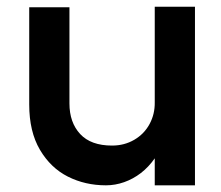

<svg xmlns="http://www.w3.org/2000/svg" viewBox="-20 -539 654 569"><path d="M312 -107.6Q348.6 -107.6 378 -124.8Q407.4 -142 423.3 -171.5Q439.2 -201 438.6 -236V-519H557.8V10.2H438.6V-69.8Q420.4 -43.8 397.5 -26.2Q374.6 -8.6 348 0.8Q321.4 10.2 294 10.2Q232.4 10.2 181.2 -15.6Q130 -41.4 98.3 -95.2Q66.6 -149 66.6 -229.2V-517.4H185.8V-232.4Q185.8 -176.2 217.5 -141.9Q249.2 -107.6 312 -107.6Z"/></svg>

Font: SUIT Variable
Style: Regular
Weight: 400
Designer: Sunn Youn; Korean Glyphs from Source Han Sans (Sandoll Communications; Soo-young Jang, Joo-yeon Kang)
Foundry: Sunn
Version: Version 1.150;FEAKit 1.0